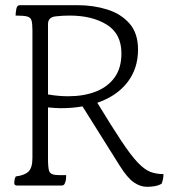

<svg xmlns="http://www.w3.org/2000/svg" viewBox="-20 -795 655 740"><path d="M45 -80Q35 -80 35 -90Q35 -94 36 -101.5Q37 -109 41 -115Q74 -119 89.5 -133.5Q105 -148 105 -186V-678Q105 -704 101.5 -716Q98 -728 84.5 -731.5Q71 -735 40 -735Q40 -740 41 -748Q42 -756 43 -761Q46 -775 56 -775H279Q340 -775 393 -758.5Q446 -742 479 -704.5Q512 -667 512 -604Q512 -530 470.5 -477Q429 -424 355 -399Q411 -307 447.5 -252Q484 -197 510 -169.5Q536 -142 558.5 -133Q581 -124 610 -124Q610 -105 603 -87Q591 -80 576.5 -77.5Q562 -75 546 -75Q521 -75 496 -92Q471 -109 441 -157L298 -385Q259 -378 214 -378Q202 -378 189.5 -379Q177 -380 165 -381V-185Q165 -148 169.5 -135.5Q174 -123 193 -121Q200 -120 212.5 -120Q225 -120 235 -120Q235 -115 234.5 -107Q234 -99 232 -94Q229 -84 225 -82Q221 -80 219 -80ZM165 -431Q205 -424 243 -424Q302 -424 348 -441.5Q394 -459 421 -495.5Q448 -532 448 -589Q448 -665 391.5 -700Q335 -735 248 -735Q222 -735 195 -732Q165 -729 165 -702Z"/></svg>

Font: Gowun Batang
Style: Regular
Weight: 400
Designer: Yanghee Ryu
Foundry: Yanghee Ryu
Version: Version 2.000